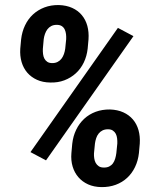

<svg xmlns="http://www.w3.org/2000/svg" viewBox="-20 -742 627 772"><path d="M64.9 -583.5Q68.4 -614.3 80.6 -639.9Q92.8 -665.5 112.5 -683.8Q132.3 -702.1 158.7 -712.2Q185.1 -722.2 216.8 -721.7Q247.1 -720.7 270.3 -710.2Q293.5 -699.7 308.8 -681.4Q324.2 -663.1 331.1 -638.2Q337.9 -613.3 335.9 -584L332.5 -546.4Q329.1 -516.1 316.9 -490.7Q304.7 -465.3 284.9 -447.3Q265.1 -429.2 239 -419.2Q212.9 -409.2 181.6 -410.2Q151.9 -410.6 128.7 -421.1Q105.5 -431.6 89.8 -449.7Q74.2 -467.8 66.9 -492.4Q59.6 -517.1 61.5 -546.4ZM152.3 -545.4Q151.9 -535.2 153.1 -524.9Q154.3 -514.6 158.4 -506.6Q162.6 -498.5 170.2 -493.4Q177.7 -488.3 190.4 -488.3Q202.6 -488.3 211.9 -493.2Q221.2 -498 227.3 -506.1Q233.4 -514.2 237.1 -524.7Q240.7 -535.2 242.2 -545.9L246.1 -584.5Q246.6 -594.7 245.4 -605Q244.1 -615.2 240.2 -623.5Q236.3 -631.8 228.5 -637Q220.7 -642.1 208 -642.1Q195.3 -642.1 186 -637.2Q176.8 -632.3 170.7 -624.3Q164.6 -616.2 160.9 -605.7Q157.2 -595.2 155.8 -584.5ZM270.5 -164.1Q273.9 -194.8 286.4 -220.5Q298.8 -246.1 318.6 -264.4Q338.4 -282.7 364.7 -292.5Q391.1 -302.2 422.4 -301.8Q452.6 -300.8 475.8 -290.3Q499 -279.8 514.4 -261.7Q529.8 -243.7 536.9 -218.8Q543.9 -193.8 542 -164.6L538.6 -126.5Q535.2 -95.7 522.9 -70.3Q510.7 -44.9 491.2 -26.9Q471.7 -8.8 445.3 1Q418.9 10.7 387.7 10.3Q357.4 9.8 334.2 -0.7Q311 -11.2 295.2 -29.5Q279.3 -47.9 272 -72.5Q264.6 -97.2 267.1 -126.5ZM357.9 -125.5Q357.4 -115.7 358.9 -105.5Q360.4 -95.2 364.7 -87.2Q369.1 -79.1 377 -73.7Q384.8 -68.4 396.5 -68.4Q409.7 -67.9 418.9 -72.5Q428.2 -77.1 434.1 -85.2Q439.9 -93.3 443.1 -104Q446.3 -114.7 447.8 -126.5L451.7 -165Q452.1 -175.3 450.9 -185.5Q449.7 -195.8 445.6 -203.9Q441.4 -211.9 433.8 -217Q426.3 -222.2 414.1 -222.2Q401.4 -222.2 392.1 -217.5Q382.8 -212.9 376.5 -204.8Q370.1 -196.8 366.7 -186.3Q363.3 -175.8 361.8 -165ZM165 -97.2 102.5 -130.4 454.1 -629.9 516.6 -596.7Z"/></svg>

Font: Roboto Mono
Style: Bold Italic
Weight: 700
Designer: Google
Version: Version 2.000985; 2015; ttfautohint (v1.3)